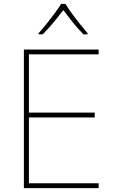

<svg xmlns="http://www.w3.org/2000/svg" viewBox="-20 -969 590 989"><path d="M488 0H103V-714H488V-689H129V-389H468V-364H129V-25H488ZM317 -949Q329 -929 349 -901.5Q369 -874 391 -846.5Q413 -819 431 -798V-792H410Q382 -820 354.5 -854.5Q327 -889 306 -917Q285 -889 256.5 -854.5Q228 -820 200 -792H179V-798Q198 -819 220 -846.5Q242 -874 262.5 -901.5Q283 -929 295 -949Z"/></svg>

Font: Noto Sans Thai Thin
Style: Regular
Weight: 250
Designer: Monotype Design Team
Foundry: Monotype Imaging Inc.
Version: Version 2.001